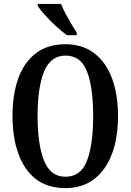

<svg xmlns="http://www.w3.org/2000/svg" viewBox="-20 -951 668 981"><path d="M314 10Q223 10 163.5 -36Q104 -82 74 -165Q44 -248 44 -359Q44 -470 74 -552Q104 -634 164 -679.5Q224 -725 315 -725Q401 -725 461 -679.5Q521 -634 552 -551.5Q583 -469 583 -358Q583 -247 552 -164.5Q521 -82 461 -36Q401 10 314 10ZM314 -48Q393 -48 424.5 -130Q456 -212 456 -358Q456 -505 424.5 -586Q393 -667 315 -667Q239 -667 205.5 -586Q172 -505 172 -358Q172 -212 205 -130Q238 -48 314 -48ZM322 -771Q297 -789 266 -817.5Q235 -846 209 -875Q183 -904 173 -921V-931H292Q300 -909 314.5 -882Q329 -855 344.5 -829Q360 -803 372 -784V-771Z"/></svg>

Font: Noto Serif Ethiopic ExtraCondensed SemiBold
Style: Regular
Weight: 600
Width: 2
Designer: Monotype Design Team
Foundry: Monotype Imaging Inc.
Version: Version 2.102; ttfautohint (v1.8.4.7-5d5b)